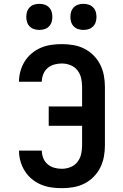

<svg xmlns="http://www.w3.org/2000/svg" viewBox="-20 -973 640 1001"><path d="M302 8Q274 8 246.5 4Q219 0 193 -11Q167 -22 145.5 -40Q124 -58 109 -82Q94 -106 86.5 -133Q79 -160 79 -188H198Q198 -168 205.5 -149Q213 -130 228 -117Q243 -104 262.5 -98.5Q282 -93 302 -93Q325 -93 347 -101.5Q369 -110 383.5 -128.5Q398 -147 403 -169.5Q408 -192 408 -215V-317H234V-418H408V-520Q408 -543 403 -565.5Q398 -588 383.5 -606.5Q369 -625 347 -633.5Q325 -642 302 -642Q282 -642 262.5 -636.5Q243 -631 228 -618Q213 -605 205.5 -586Q198 -567 198 -547H79Q79 -575 86.5 -602Q94 -629 109 -653Q124 -677 145.5 -695Q167 -713 193 -724Q219 -735 246.5 -739Q274 -743 302 -743Q332 -743 362 -738Q392 -733 419 -719.5Q446 -706 467.5 -684.5Q489 -663 502.5 -636Q516 -609 521.5 -579.5Q527 -550 527 -520V-215Q527 -185 521.5 -155.5Q516 -126 502.5 -99Q489 -72 467.5 -50.5Q446 -29 419 -15.5Q392 -2 362 3Q332 8 302 8ZM415 -817Q401 -817 388 -821Q375 -825 365 -835Q355 -845 351 -858Q347 -871 347 -885Q347 -899 351 -912Q355 -925 365 -935Q375 -945 388 -949Q401 -953 415 -953Q429 -953 442 -949Q455 -945 465 -935Q475 -925 479 -912Q483 -899 483 -885Q483 -871 479 -858Q475 -845 465 -835Q455 -825 442 -821Q429 -817 415 -817ZM185 -817Q171 -817 158 -821Q145 -825 135 -835Q125 -845 121 -858Q117 -871 117 -885Q117 -899 121 -912Q125 -925 135 -935Q145 -945 158 -949Q171 -953 185 -953Q199 -953 212 -949Q225 -945 235 -935Q245 -925 249 -912Q253 -899 253 -885Q253 -871 249 -858Q245 -845 235 -835Q225 -825 212 -821Q199 -817 185 -817Z"/></svg>

Font: Iosevka Fixed Extended
Style: Bold
Weight: 700
Width: 7
Monospace: yes
Designer: Belleve Invis
Foundry: Belleve Invis
Version: Version 24.1.1; ttfautohint (v1.8.4)